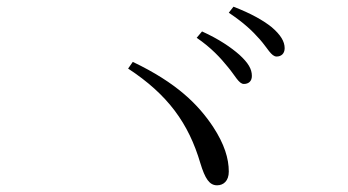

<svg xmlns="http://www.w3.org/2000/svg" viewBox="-20 -728 1040 574"><path d="M661 -528C683 -502 694 -477 709 -477C723 -477 733 -485 733 -501C733 -522 722 -540 696 -564C671 -586 635 -611 584 -634L568 -615C612 -585 640 -554 661 -528ZM757 -610C780 -584 791 -559 807 -559C820 -559 831 -567 831 -584C831 -604 819 -624 792 -647C767 -667 730 -688 678 -708L664 -690C710 -659 734 -636 757 -610ZM377 -543 363 -523C482 -445 544 -359 579 -240C593 -194 606 -174 629 -174C648 -174 664 -187 664 -215C664 -254 651 -297 617 -349C573 -415 509 -480 377 -543Z"/></svg>

Font: Noto Serif CJK KR Light
Style: Regular
Weight: 300
Designer: Ryoko NISHIZUKA 西塚涼子 (kana & ideographs); Frank Grießhammer (Latin, Greek & Cyrillic); Wenlong ZHANG 张文龙 (bopomofo); San
Foundry: Adobe
Version: Version 2.001;hotconv 1.1.0;makeotfexe 2.6.0